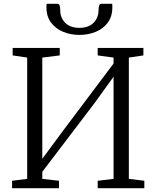

<svg xmlns="http://www.w3.org/2000/svg" viewBox="-20 -997 828 1017"><path d="M44 0V-39.5L124 -49.5V-692L47 -703.5V-743H296.5V-703.5L204 -692V-156L315 -306L581.5 -660.5V-692L497.5 -703.5V-743H739.5V-703.5L662.5 -692V-49.5L744.5 -39.5V0H497.5V-39.5L581.5 -49.5V-590.5L480.5 -450.5L204 -87V-49.5L292.5 -39.5V0ZM283.5 -977Q293.5 -977 296.2 -966.8Q299 -956.5 299 -943Q299 -903.5 325.2 -876.5Q351.5 -849.5 400.5 -849.5Q449.5 -849.5 475.8 -876.5Q502 -903.5 502 -943Q502 -956.5 504.8 -966.8Q507.5 -977 517 -977H574Q575 -973 575 -967.8Q575 -962.5 575 -958Q575 -909 550.5 -876.5Q526 -844 486 -828Q446 -812 400.5 -812Q355 -812 315.2 -828.2Q275.5 -844.5 250.8 -877Q226 -909.5 226 -958Q226 -962.5 226.5 -967.8Q227 -973 227 -977Z"/></svg>

Font: Merriweather 36pt Light
Style: Regular
Weight: 300
Designer: Eben Sorkin
Foundry: Eben Sorkin
Version: Version 2.100